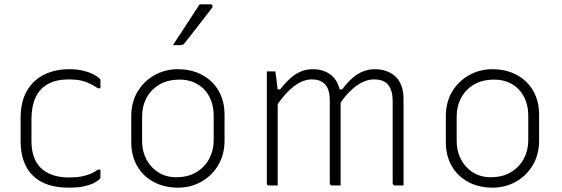

<svg xmlns="http://www.w3.org/2000/svg" viewBox="-20 -855 2590 885"><path d="M298 -536Q337 -536 366 -528.5Q395 -521 413 -511Q431 -501 438 -494Q442 -490 442.5 -488Q443 -486 443 -481Q443 -473 443 -464.5Q443 -456 443 -448H431Q412 -462 380.5 -475.5Q349 -489 298 -489Q240 -489 201.5 -468Q163 -447 144 -406Q125 -365 125 -305V-205Q125 -165 135.5 -134Q146 -103 167 -82Q189 -60 222 -48.5Q255 -37 298 -37Q333 -37 357.5 -42Q382 -47 400 -55Q418 -63 431 -73H443Q443 -64 443 -55.5Q443 -47 443 -38Q443 -36 442.5 -34Q442 -32 440 -30Q432 -22 414.5 -12.5Q397 -3 368.5 3.5Q340 10 297 10Q243 10 202 -3.5Q161 -17 132.5 -44.5Q104 -72 89.5 -112Q75 -152 75 -204V-310Q75 -388 105 -438Q135 -488 185.5 -512Q236 -536 298 -536Z M800 -536Q849 -536 888.5 -520.5Q928 -505 956.5 -477Q985 -449 1000 -411Q1015 -373 1015 -328V-207Q1015 -143 986 -94Q957 -45 908 -17.5Q859 10 800 10Q751 10 711.5 -5.5Q672 -21 643.5 -49Q615 -77 600 -115Q585 -153 585 -198V-319Q585 -384 614 -432.5Q643 -481 692 -508.5Q741 -536 800 -536ZM809 -488Q752 -488 713.5 -464.5Q675 -441 655 -403Q635 -365 635 -319V-205Q635 -168 647.5 -136.5Q660 -105 682 -83Q702 -62 730 -50Q758 -38 791 -38Q848 -38 887 -62.5Q926 -87 945.5 -125.5Q965 -164 965 -207V-321Q965 -360 953 -391.5Q941 -423 919 -445Q899 -465 871 -476.5Q843 -488 809 -488ZM900 -835Q917 -835 926.5 -835Q936 -835 950 -835Q958 -835 959.5 -829Q961 -823 956 -817Q933 -787 914.5 -763Q896 -739 876.5 -714.5Q857 -690 830 -655Q828 -652 823.5 -649.5Q819 -647 813 -647Q803 -647 794.5 -647Q786 -647 777 -647Q797 -677 817.5 -708.5Q838 -740 859 -772Q880 -804 900 -835Z M1840 0Q1834 0 1827.5 0Q1821 0 1814.5 0Q1808 0 1801 0Q1798 0 1795.5 -1.5Q1793 -3 1791.5 -5Q1790 -7 1790 -11Q1790 -53 1790 -95Q1790 -137 1790 -177.5Q1790 -218 1790 -255.5Q1790 -293 1790 -327Q1790 -361 1790 -389Q1790 -437 1770 -463Q1750 -489 1704 -489Q1675 -489 1645.5 -473.5Q1616 -458 1587.5 -428.5Q1559 -399 1533 -356L1530 -443H1557Q1582 -476 1606 -496.5Q1630 -517 1655.5 -526.5Q1681 -536 1708 -536Q1735 -536 1759 -528Q1783 -520 1801.5 -503.5Q1820 -487 1830 -460.5Q1840 -434 1840 -398Q1840 -370 1840 -336Q1840 -302 1840 -263Q1840 -224 1840 -182.5Q1840 -141 1840 -99Q1840 -74 1840 -49.5Q1840 -25 1840 0ZM1550 0Q1544 0 1537.5 0Q1531 0 1524.5 0Q1518 0 1511 0Q1508 0 1505.5 -1.5Q1503 -3 1501.5 -5Q1500 -7 1500 -11Q1500 -54 1500 -96Q1500 -138 1500 -178.5Q1500 -219 1500 -257Q1500 -295 1500 -330Q1500 -365 1500 -395Q1500 -424 1491.5 -445Q1483 -466 1465 -477.5Q1447 -489 1416 -489Q1389 -489 1360 -473.5Q1331 -458 1302.5 -428Q1274 -398 1246 -354V-443H1271Q1294 -472 1317 -493Q1340 -514 1366 -525Q1392 -536 1421 -536Q1452 -536 1476 -526.5Q1500 -517 1516.5 -499.5Q1533 -482 1541.5 -457Q1550 -432 1550 -400Q1550 -359 1550 -312Q1550 -265 1550 -214Q1550 -163 1550 -109Q1550 -55 1550 0ZM1260 0Q1255 0 1250 0Q1245 0 1240.5 0Q1236 0 1231 0Q1226 0 1221 0Q1218 0 1216 -0.5Q1214 -1 1212.5 -2.5Q1211 -4 1210.5 -6Q1210 -8 1210 -11Q1210 -80 1210 -149Q1210 -218 1210 -287.5Q1210 -357 1210 -426Q1210 -462 1210 -488Q1210 -514 1210 -526Q1215 -526 1220 -526Q1225 -526 1229.5 -526Q1234 -526 1239 -526Q1244 -526 1249 -526Q1249 -526 1251 -513Q1253 -500 1255 -483Q1257 -466 1258.5 -452.5Q1260 -439 1260 -439Q1260 -387 1260 -317Q1260 -247 1260 -166.5Q1260 -86 1260 0Z M2250 -536Q2299 -536 2338.5 -520.5Q2378 -505 2406.5 -477Q2435 -449 2450 -411Q2465 -373 2465 -328V-207Q2465 -143 2436 -94Q2407 -45 2358 -17.5Q2309 10 2250 10Q2201 10 2161.5 -5.5Q2122 -21 2093.5 -49Q2065 -77 2050 -115Q2035 -153 2035 -198V-319Q2035 -384 2064 -432.5Q2093 -481 2142 -508.5Q2191 -536 2250 -536ZM2259 -488Q2202 -488 2163.5 -464.5Q2125 -441 2105 -403Q2085 -365 2085 -319V-205Q2085 -168 2097.5 -136.5Q2110 -105 2132 -83Q2152 -62 2180 -50Q2208 -38 2241 -38Q2298 -38 2337 -62.5Q2376 -87 2395.5 -125.5Q2415 -164 2415 -207V-321Q2415 -360 2403 -391.5Q2391 -423 2369 -445Q2349 -465 2321 -476.5Q2293 -488 2259 -488Z"/></svg>

Font: Recursive Sans Linear Light
Style: Regular
Weight: 300
Version: Version 1.085